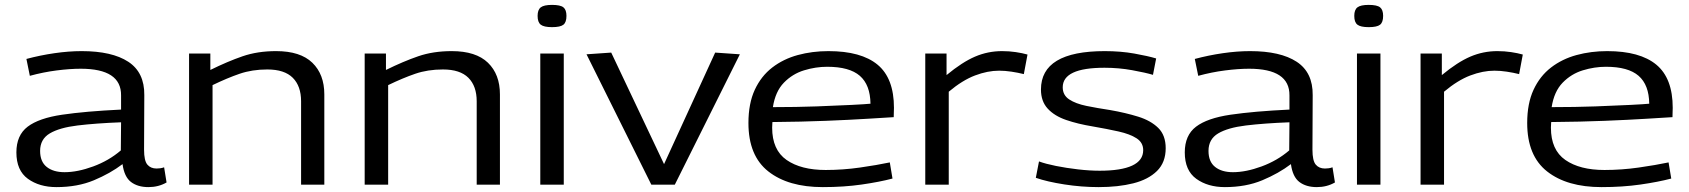

<svg xmlns="http://www.w3.org/2000/svg" viewBox="-20 -755 6905 785"><path d="M47 -132Q47 -202 93 -237Q139 -272 234 -286Q329 -300 475 -307V-365Q476 -474 310 -474Q266 -474 211.5 -467Q157 -460 102 -445L88 -514Q144 -529 202.5 -537.5Q261 -546 314 -546Q438 -546 504.5 -502.5Q571 -459 570 -366L569 -143Q569 -98 582.5 -82Q596 -66 620 -66Q627 -66 635 -67Q643 -68 651 -71L661 -9Q628 10 587 10Q543 10 515.5 -11Q488 -32 481 -84Q431 -46 364 -18Q297 10 211 10Q141 10 94 -24Q47 -58 47 -132ZM144 -138Q144 -94 171 -72.5Q198 -51 244 -51Q297 -51 361 -74.5Q425 -98 474 -140L475 -255Q371 -251 297 -242Q223 -233 183.5 -209.5Q144 -186 144 -138Z M753 0V-536H840V-469Q911 -504 972 -525Q1033 -546 1109 -546Q1208 -546 1257 -498.5Q1306 -451 1306 -369V0H1211V-341Q1211 -403 1177 -437Q1143 -471 1073 -471Q1011 -471 960 -453.5Q909 -436 849 -407V0Z M1471 0V-536H1558V-469Q1629 -504 1690 -525Q1751 -546 1827 -546Q1926 -546 1975 -498.5Q2024 -451 2024 -369V0H1929V-341Q1929 -403 1895 -437Q1861 -471 1791 -471Q1729 -471 1678 -453.5Q1627 -436 1567 -407V0Z M2237 -644Q2204 -644 2191 -654Q2178 -664 2178 -690Q2178 -715 2191 -725Q2204 -735 2237 -735Q2271 -735 2283.5 -725Q2296 -715 2296 -690Q2296 -664 2283.5 -654Q2271 -644 2237 -644ZM2189 0V-536H2285V0Z M2643 0 2378 -533 2479 -540 2695 -84 2904 -540 3005 -533 2739 0Z M3344 10Q3203 10 3121.5 -54Q3040 -118 3040 -252Q3040 -332 3066 -388Q3092 -444 3137.5 -479Q3183 -514 3242 -530Q3301 -546 3367 -546Q3501 -546 3568 -490.5Q3635 -435 3635 -314Q3635 -308 3634.5 -297Q3634 -286 3634 -276Q3600 -274 3528 -269.5Q3456 -265 3356.5 -261Q3257 -257 3138 -256Q3137 -246 3137 -233Q3137 -142 3196 -101Q3255 -60 3356 -60Q3426 -60 3496 -70Q3566 -80 3618 -91L3629 -25Q3576 -11 3503 -0.5Q3430 10 3344 10ZM3140 -317Q3236 -317 3319 -320Q3402 -323 3460.5 -326Q3519 -329 3539 -331Q3538 -408 3495.5 -445Q3453 -482 3362 -482Q3315 -482 3267.5 -467.5Q3220 -453 3185 -417Q3150 -381 3140 -317Z M3850 -536V-448Q3914 -501 3966.5 -523.5Q4019 -546 4077 -546Q4106 -546 4133 -542Q4160 -538 4181 -532L4166 -452Q4142 -458 4115.5 -462Q4089 -466 4065 -466Q4018 -466 3966.5 -446.5Q3915 -427 3859 -380V0H3763V-536Z M4215 -28 4228 -95Q4255 -85 4297.5 -76.5Q4340 -68 4387.5 -62.5Q4435 -57 4476 -57Q4564 -57 4609 -78Q4654 -99 4654 -141Q4654 -172 4627 -189.5Q4600 -207 4553 -217.5Q4506 -228 4448 -238Q4387 -248 4339 -264.5Q4291 -281 4263.5 -311Q4236 -341 4236 -389Q4236 -546 4497 -546Q4562 -546 4618 -536Q4674 -526 4707 -516L4694 -449Q4664 -458 4609 -468Q4554 -478 4496 -478Q4325 -478 4325 -398Q4325 -366 4351.5 -348.5Q4378 -331 4422 -322Q4466 -313 4519 -305Q4582 -294 4633.5 -278Q4685 -262 4715.5 -232Q4746 -202 4746 -149Q4746 -91 4710.5 -56Q4675 -21 4613.5 -5.5Q4552 10 4472 10Q4402 10 4331.5 -1Q4261 -12 4215 -28Z M4824 -132Q4824 -202 4870 -237Q4916 -272 5011 -286Q5106 -300 5252 -307V-365Q5253 -474 5087 -474Q5043 -474 4988.5 -467Q4934 -460 4879 -445L4865 -514Q4921 -529 4979.5 -537.5Q5038 -546 5091 -546Q5215 -546 5281.5 -502.5Q5348 -459 5347 -366L5346 -143Q5346 -98 5359.5 -82Q5373 -66 5397 -66Q5404 -66 5412 -67Q5420 -68 5428 -71L5438 -9Q5405 10 5364 10Q5320 10 5292.5 -11Q5265 -32 5258 -84Q5208 -46 5141 -18Q5074 10 4988 10Q4918 10 4871 -24Q4824 -58 4824 -132ZM4921 -138Q4921 -94 4948 -72.5Q4975 -51 5021 -51Q5074 -51 5138 -74.5Q5202 -98 5251 -140L5252 -255Q5148 -251 5074 -242Q5000 -233 4960.5 -209.5Q4921 -186 4921 -138Z M5576 -644Q5543 -644 5530 -654Q5517 -664 5517 -690Q5517 -715 5530 -725Q5543 -735 5576 -735Q5610 -735 5622.5 -725Q5635 -715 5635 -690Q5635 -664 5622.5 -654Q5610 -644 5576 -644ZM5528 0V-536H5624V0Z M5875 -536V-448Q5939 -501 5991.5 -523.5Q6044 -546 6102 -546Q6131 -546 6158 -542Q6185 -538 6206 -532L6191 -452Q6167 -458 6140.5 -462Q6114 -466 6090 -466Q6043 -466 5991.5 -446.5Q5940 -427 5884 -380V0H5788V-536Z M6528 10Q6387 10 6305.5 -54Q6224 -118 6224 -252Q6224 -332 6250 -388Q6276 -444 6321.5 -479Q6367 -514 6426 -530Q6485 -546 6551 -546Q6685 -546 6752 -490.5Q6819 -435 6819 -314Q6819 -308 6818.5 -297Q6818 -286 6818 -276Q6784 -274 6712 -269.5Q6640 -265 6540.5 -261Q6441 -257 6322 -256Q6321 -246 6321 -233Q6321 -142 6380 -101Q6439 -60 6540 -60Q6610 -60 6680 -70Q6750 -80 6802 -91L6813 -25Q6760 -11 6687 -0.5Q6614 10 6528 10ZM6324 -317Q6420 -317 6503 -320Q6586 -323 6644.5 -326Q6703 -329 6723 -331Q6722 -408 6679.5 -445Q6637 -482 6546 -482Q6499 -482 6451.5 -467.5Q6404 -453 6369 -417Q6334 -381 6324 -317Z"/></svg>

Font: Georama Extended
Style: Regular
Weight: 400
Width: 7
Designer: Jean-Baptiste Levee
Foundry: Production Type
Version: Version 1.000